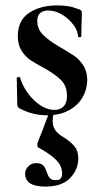

<svg xmlns="http://www.w3.org/2000/svg" viewBox="-20 -416 377 711"><path d="M198 -244Q236 -222 254.5 -209.5Q273 -197 288 -174.5Q303 -152 303 -120Q303 -86 286 -56Q269 -26 235 -7.5Q201 11 154 11Q99 11 50 -16Q44 -22 44 -28L42 -127Q42 -130 47.5 -130.5Q53 -131 54 -129Q70 -79 107 -44Q144 -9 182 -9Q203 -9 215.5 -22Q228 -35 228 -60Q228 -97 207 -118.5Q186 -140 145 -163Q110 -182 92 -194Q74 -206 60 -228Q46 -250 46 -282Q46 -341 88 -368.5Q130 -396 191 -396Q214 -396 232.5 -393Q251 -390 274 -381Q283 -378 283 -370Q283 -345 282 -331L281 -281Q281 -278 275 -278Q269 -278 269 -281Q269 -300 253 -322.5Q237 -345 211.5 -361Q186 -377 159 -377Q118 -377 118 -338Q118 -309 138.5 -288Q159 -267 198 -244ZM175 32Q175 51 184.5 65.5Q194 80 215 92Q241 108 255.5 125.5Q270 143 270 170Q270 212 239.5 243.5Q209 275 148 275Q73 275 73 227Q73 212 85 200Q97 188 113 188Q132 188 140 196.5Q148 205 153 221Q158 236 164.5 243.5Q171 251 188 251Q210 251 210 227Q210 201 191.5 180Q173 159 127 133Q118 130 118 121Q118 114 122 105Q137 69 154 22Q155 21 162 1L179 2Q175 17 175 32Z"/></svg>

Font: Cormorant Infant
Style: Bold
Weight: 700
Designer: Christian Thalmann (Catharsis Fonts)
Foundry: Catharsis Fonts
Version: Version 4.000